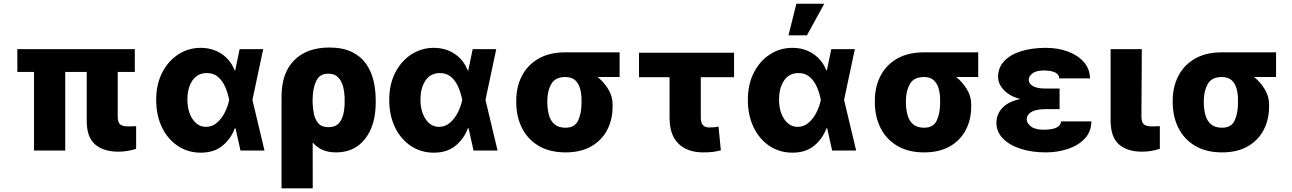

<svg xmlns="http://www.w3.org/2000/svg" viewBox="-20 -810 6949 1033"><path d="M705.3 -545.5V-422.9H613.3V-182.5Q613.6 -152 626.1 -141Q638.5 -130 669.7 -130Q682.5 -130 693.2 -130.5Q703.8 -131 712.4 -131.4V-8.9Q691.1 -2.1 666.9 2Q642.8 6 616.1 6Q537.3 6 492 -32.7Q446.7 -71.4 446.7 -158.7V-422.9H331V0H163V-422.9H73.2V-545.5Z M1058.9 11.4Q990.1 11 936.1 -25.2Q882.1 -61.4 851.2 -125.4Q820.3 -189.3 820.3 -272.7Q820.3 -356.2 852.5 -419Q884.6 -481.9 939.1 -517.2Q993.6 -552.6 1060 -552.6Q1123.6 -552.6 1172.1 -520.2Q1220.5 -487.9 1242.2 -431.8H1245.7L1269.2 -545.5H1396L1338.1 -272.7L1403.1 0H1273.8L1247.2 -119.7H1243.3Q1223.4 -64.6 1177.7 -26.5Q1132.1 11.7 1058.9 11.4ZM1213.1 -272.7 1212.7 -274.1Q1205.6 -310.7 1191.2 -343.2Q1176.8 -375.7 1152.9 -396.3Q1128.9 -416.9 1093 -416.9Q1042.6 -416.9 1015.4 -377Q988.3 -337 988.3 -274.9Q988.3 -210.6 1016.2 -169Q1044 -127.5 1088.4 -127.5Q1121.4 -127.5 1146.8 -149.3Q1172.2 -171.2 1189.1 -204.4Q1206 -237.6 1212.7 -271.3Z M1494.7 203.1V-291.2Q1495 -418 1563.2 -486.2Q1631.4 -554.3 1751.4 -554.3Q1822.8 -554.3 1871.1 -531.4Q1919.4 -508.5 1948 -468.8Q1976.6 -429 1989 -378.2Q2001.4 -327.4 2001.4 -271.3V-261.4Q2001.8 -179 1976.2 -118.1Q1950.6 -57.2 1902.9 -23.6Q1855.1 9.9 1788 9.9Q1745.7 9.9 1715 -3.9Q1684.3 -17.8 1662.3 -43.3L1662.6 203.1ZM1661.9 -261.7Q1662.3 -229 1668.7 -197.8Q1675.1 -166.5 1693.2 -146.1Q1711.3 -125.7 1747.2 -125.7Q1783.7 -125.7 1802.4 -146.3Q1821 -166.9 1827.8 -198.3Q1834.5 -229.8 1834.2 -261.4V-271.3Q1834.5 -309.3 1826.5 -341.6Q1818.5 -373.9 1799.4 -393.8Q1780.2 -413.7 1745.7 -413.7Q1699.6 -413.7 1680.9 -373.6Q1662.3 -333.5 1661.9 -272Z M2312.9 11.4Q2244 11 2190 -25.2Q2136 -61.4 2105.1 -125.4Q2074.2 -189.3 2074.2 -272.7Q2074.2 -356.2 2106.4 -419Q2138.5 -481.9 2193 -517.2Q2247.5 -552.6 2313.9 -552.6Q2377.5 -552.6 2426 -520.2Q2474.4 -487.9 2496.1 -431.8H2499.6L2523.1 -545.5H2649.9L2592 -272.7L2657 0H2527.7L2501.1 -119.7H2497.2Q2477.3 -64.6 2431.6 -26.5Q2386 11.7 2312.9 11.4ZM2467 -272.7 2466.6 -274.1Q2459.5 -310.7 2445.1 -343.2Q2430.8 -375.7 2406.8 -396.3Q2382.8 -416.9 2346.9 -416.9Q2296.5 -416.9 2269.4 -377Q2242.2 -337 2242.2 -274.9Q2242.2 -210.6 2270.1 -169Q2297.9 -127.5 2342.3 -127.5Q2375.4 -127.5 2400.7 -149.3Q2426.1 -171.2 2443 -204.4Q2459.9 -237.6 2466.6 -271.3Z M2757.5 -258.5V-269.9Q2757.8 -343.8 2788.2 -402.2Q2818.5 -460.6 2877.3 -494.5Q2936.1 -528.4 3021.7 -528.4H3313.6V-395.6H3195.3Q3229.4 -368.3 3252.7 -329.9Q3275.9 -291.5 3275.9 -248.6V-238.6Q3276.3 -166.9 3246.6 -110.6Q3217 -54.3 3160.5 -22.2Q3104 9.9 3023.1 9.9Q2937.5 9.9 2878.2 -25.2Q2818.9 -60.4 2788.4 -121.3Q2757.8 -182.2 2757.5 -258.5ZM2924.7 -269.9V-258.5Q2925.1 -220.5 2933.8 -189.8Q2942.5 -159.1 2963.8 -141Q2985.1 -122.9 3023.1 -122.9Q3072.8 -122.9 3090.9 -162.3Q3109 -201.7 3108.7 -258.5V-269.9Q3109 -304 3101.2 -332.6Q3093.4 -361.2 3074.4 -378.4Q3055.4 -395.6 3021.7 -395.6Q2967.3 -395.6 2946.2 -358.3Q2925.1 -321 2924.7 -269.9Z M3929.3 -526.3V-394.5H3750.4V-176.5Q3750.4 -124.3 3795.1 -124.3Q3812.9 -124.3 3822.8 -125.4Q3832.7 -126.4 3845.9 -128.6L3858.3 -1.4Q3836.6 4.6 3815.5 7.3Q3794.4 9.9 3763.8 9.9Q3678.6 9.9 3630.5 -36.9Q3582.4 -83.8 3582.4 -176.1V-394.5H3418V-526.3Z M4242.2 11.4Q4173.3 11 4119.3 -25.2Q4065.3 -61.4 4034.4 -125.4Q4003.6 -189.3 4003.6 -272.7Q4003.6 -356.2 4035.7 -419Q4067.8 -481.9 4122.3 -517.2Q4176.8 -552.6 4243.3 -552.6Q4306.8 -552.6 4355.3 -520.2Q4403.8 -487.9 4425.4 -431.8H4429L4452.4 -545.5H4579.2L4521.3 -272.7L4586.3 0H4457L4430.4 -119.7H4426.5Q4406.6 -64.6 4361 -26.5Q4315.3 11.7 4242.2 11.4ZM4396.3 -272.7 4396 -274.1Q4388.8 -310.7 4374.5 -343.2Q4360.1 -375.7 4336.1 -396.3Q4312.1 -416.9 4276.3 -416.9Q4225.9 -416.9 4198.7 -377Q4171.5 -337 4171.5 -274.9Q4171.5 -210.6 4199.4 -169Q4227.3 -127.5 4271.7 -127.5Q4304.7 -127.5 4330.1 -149.3Q4355.5 -171.2 4372.3 -204.4Q4389.2 -237.6 4396 -271.3ZM4222.3 -620 4264.6 -789.8H4414.8L4321.4 -620Z M4686.8 -258.5V-269.9Q4687.1 -343.8 4717.5 -402.2Q4747.9 -460.6 4806.6 -494.5Q4865.4 -528.4 4951 -528.4H5242.9V-395.6H5124.6Q5158.7 -368.3 5182 -329.9Q5205.3 -291.5 5205.3 -248.6V-238.6Q5205.6 -166.9 5176 -110.6Q5146.3 -54.3 5089.8 -22.2Q5033.4 9.9 4952.4 9.9Q4866.8 9.9 4807.5 -25.2Q4748.2 -60.4 4717.7 -121.3Q4687.1 -182.2 4686.8 -258.5ZM4854 -269.9V-258.5Q4854.4 -220.5 4863.1 -189.8Q4871.8 -159.1 4893.1 -141Q4914.4 -122.9 4952.4 -122.9Q5002.1 -122.9 5020.2 -162.3Q5038.4 -201.7 5038 -258.5V-269.9Q5038.4 -304 5030.5 -332.6Q5022.7 -361.2 5003.7 -378.4Q4984.7 -395.6 4951 -395.6Q4896.7 -395.6 4875.5 -358.3Q4854.4 -321 4854 -269.9Z M5680.8 -286.2V-222.7H5599.4Q5576.7 -222.7 5554.9 -217.5Q5533 -212.4 5518.6 -200.1Q5504.3 -187.9 5503.9 -166.9Q5504.6 -146.3 5527.2 -129.3Q5549.7 -112.2 5594.8 -112.2Q5642.4 -112.2 5665 -123.9Q5687.5 -135.7 5688.9 -157H5851.9Q5851.2 -100.9 5815.7 -63.7Q5780.2 -26.6 5724.4 -8.3Q5668.7 9.9 5606.5 9.9Q5532.3 9.9 5472.1 -9.2Q5411.9 -28.4 5376.6 -64.1Q5341.3 -99.8 5340.9 -148.8Q5341.3 -196.4 5373.4 -229.9Q5405.5 -263.5 5468.4 -277.3Q5411.6 -293 5380.9 -325.5Q5350.1 -358 5349.8 -396.7Q5350.1 -447.1 5383.3 -481.9Q5416.5 -516.7 5474.4 -534.6Q5532.3 -552.6 5606.2 -552.6Q5671.2 -552.6 5724.8 -533Q5778.4 -513.5 5810.9 -476.7Q5843.4 -440 5844.5 -388.1H5679Q5677.6 -411.6 5654.5 -421.2Q5631.4 -430.8 5595.9 -430.8Q5554.7 -430.8 5534.8 -415.1Q5514.9 -399.5 5514.6 -380.7Q5514.9 -359.4 5537.8 -346.6Q5560.7 -333.8 5599.4 -333.8H5680.8Z M5955.3 -545.5H6123.2L6121.1 -182.5Q6121.4 -152 6134.2 -141Q6147 -130 6176.5 -130Q6192.1 -130 6201.5 -130.5Q6210.9 -131 6220.2 -131.4V-9.6Q6175.4 6 6123.9 6Q6045.5 6 6000.7 -32.7Q5956 -71.4 5955.3 -158.7Z M6289.4 -258.5V-269.9Q6289.8 -343.8 6320.1 -402.2Q6350.5 -460.6 6409.3 -494.5Q6468 -528.4 6553.6 -528.4H6845.5V-395.6H6727.3Q6761.4 -368.3 6784.6 -329.9Q6807.9 -291.5 6807.9 -248.6V-238.6Q6808.2 -166.9 6778.6 -110.6Q6748.9 -54.3 6692.5 -22.2Q6636 9.9 6555 9.9Q6469.5 9.9 6410.2 -25.2Q6350.9 -60.4 6320.3 -121.3Q6289.8 -182.2 6289.4 -258.5ZM6456.7 -269.9V-258.5Q6457 -220.5 6465.7 -189.8Q6474.4 -159.1 6495.7 -141Q6517 -122.9 6555 -122.9Q6604.8 -122.9 6622.9 -162.3Q6641 -201.7 6640.6 -258.5V-269.9Q6641 -304 6633.2 -332.6Q6625.4 -361.2 6606.4 -378.4Q6587.4 -395.6 6553.6 -395.6Q6499.3 -395.6 6478.2 -358.3Q6457 -321 6456.7 -269.9Z"/></svg>

Font: Inter UI Extra Bold
Style: Regular
Weight: 800
Designer: Rasmus Andersson
Foundry: rsms
Version: 3.2;8d6f07862